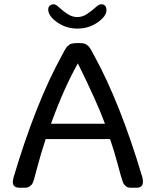

<svg xmlns="http://www.w3.org/2000/svg" viewBox="-20 -880 727 900"><path d="M340 -678H351Q376 -678 383.5 -672Q391 -666 393.5 -664.5Q396 -663 400.5 -656Q405 -649 406.5 -647Q408 -645 413 -635Q418 -625 420 -622Q543 -399 647 -50Q650 -38 650 -27Q650 0 619 0H595Q578 0 571.5 -6Q565 -12 562 -15Q559 -18 556 -26.5Q553 -35 552 -39Q549 -45 532.5 -107.5Q516 -170 496 -228H194Q169 -151 155 -97Q141 -43 139.5 -39Q138 -35 135 -26.5Q132 -18 129 -15Q126 -12 121 -8Q113 0 96 0H72Q40 0 40 -27Q40 -34 44 -50Q148 -399 271 -622Q273 -625 278 -635Q283 -645 284.5 -647Q286 -649 290.5 -656Q295 -663 297.5 -664.5Q300 -666 305 -670Q310 -674 314 -675Q328 -678 340 -678ZM345 -583Q280 -468 219 -300H472Q436 -399 345 -583ZM454 -860Q479 -860 479 -832Q479 -804 437.5 -775Q396 -746 343 -746Q290 -746 248 -775.5Q206 -805 206 -836Q206 -847 213.5 -853.5Q221 -860 231.5 -860Q242 -860 257.5 -845Q273 -830 295.5 -815Q318 -800 342.5 -800Q367 -800 389 -815Q411 -830 427.5 -845Q444 -860 454 -860Z"/></svg>

Font: Merge One
Style: Regular
Weight: 400
Designer: Kosal Sen
Foundry: Philatype
Version: Version 1.001